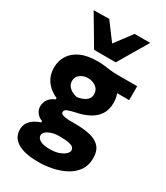

<svg xmlns="http://www.w3.org/2000/svg" viewBox="-235 -872 1020 1177"><g transform="rotate(30 275.0 -284.0)"><path d="M239 204.5Q182.5 204.5 144.2 195Q106 185.5 83.5 169.2Q61 153 51.2 132.2Q41.5 111.5 41.5 89.5Q41.5 56.5 57.5 35.2Q73.5 14 95.2 2Q117 -10 133.5 -15V-25Q123 -27.5 110.2 -36.5Q97.5 -45.5 88 -61Q78.5 -76.5 78.5 -99Q78.5 -115.5 84.8 -131Q91 -146.5 104.5 -159.5Q118 -172.5 140 -181.5V-191.5Q124 -198 105.5 -210Q87 -222 70.5 -240.8Q54 -259.5 43.5 -285.5Q33 -311.5 33 -346.5Q33 -393 56.2 -430.8Q79.5 -468.5 126.8 -490.5Q174 -512.5 246 -512.5Q274 -512.5 295 -509.8Q316 -507 338.5 -504Q361 -501 395 -501H532V-402.5Q485.5 -402.5 443 -402.5Q400.5 -402.5 356.5 -402.5L395.5 -464.5Q427.5 -443.5 442.8 -411.8Q458 -380 458 -339.5Q458 -291 436.5 -258Q415 -225 378.2 -205Q341.5 -185 296.5 -175.5Q255 -166.5 235 -159Q215 -151.5 215 -136.5Q215 -127 223.5 -121.5Q232 -116 250 -113.8Q268 -111.5 296.5 -111.5H316.5Q380 -111.5 425.5 -100.5Q471 -89.5 495.2 -61.5Q519.5 -33.5 519.5 16Q519.5 67.5 494.5 103.5Q469.5 139.5 428 161.8Q386.5 184 337.2 194.2Q288 204.5 239 204.5ZM257.5 101.5Q299 101.5 326.2 91Q353.5 80.5 366.8 66.8Q380 53 380 43Q380 30.5 371.8 21.5Q363.5 12.5 340.5 7.8Q317.5 3 274 3H258.5Q238 4 217.2 10.8Q196.5 17.5 182.8 29Q169 40.5 169 55.5Q169 64.5 174.2 72.8Q179.5 81 190 87.5Q200.5 94 217.5 97.8Q234.5 101.5 257.5 101.5ZM243.5 -258.5Q256.5 -259.5 271.2 -264Q286 -268.5 299 -276.2Q312 -284 320 -296.2Q328 -308.5 328 -325.5Q328 -348.5 316 -363.5Q304 -378.5 285.5 -386Q267 -393.5 246.5 -393.5Q226.5 -393.5 209 -386Q191.5 -378.5 180.5 -364.2Q169.5 -350 169.5 -330Q169.5 -310.5 180 -295.8Q190.5 -281 207.2 -271.5Q224 -262 243.5 -258.5ZM191.5 -562Q160 -615.5 129.2 -667.5Q98.5 -719.5 67.5 -771L177 -773Q204 -737 230.8 -701Q257.5 -665 285 -628H250.5Q278 -664.5 304.8 -700Q331.5 -735.5 358 -771H468.5Q438 -719.5 407 -667.5Q376 -615.5 345 -562Z"/></g></svg>

Font: Commissioner Thin
Style: Bold
Weight: 700
Version: Version 1.001;gftools[0.9.23]